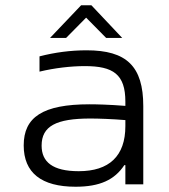

<svg xmlns="http://www.w3.org/2000/svg" viewBox="-20 -700 640 729"><path d="M309 -509C248 -509 188 -501 130 -486V-428C188 -442 250 -449 302 -449C410 -449 456 -418 456 -314V-298C392 -303 345 -304 320 -304C142 -304 70 -255 70 -148C70 -44 137 9 267 9C359 9 415 -17 452 -73H456V0H524V-297C524 -449 460 -509 309 -509ZM138 -147C138 -221 193 -250 323 -250C354 -250 408 -248 456 -244V-221C456 -107 394 -50 279 -50C180 -50 138 -85 138 -147ZM170 -556H231L307 -633L383 -556H444L327 -680H288Z"/></svg>

Font: LT Wave Mono Light
Style: Regular
Weight: 300
Designer: Daniel Lyons
Version: Version 2.5 (Glyphs App)